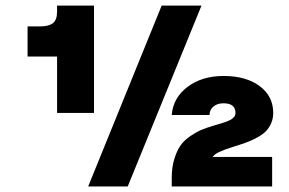

<svg xmlns="http://www.w3.org/2000/svg" viewBox="-20 -670 1038 690"><path d="M185.1 -649.9H317.9V-264.2H185.1V-466.8H79.1V-575.2H125Q155.8 -575.2 170.4 -586.9Q185.1 -598.6 185.1 -627.9ZM561 -649.9H704.1L439 0H296.9ZM744.1 -106H958V0H597.2V-30.8Q597.2 -69.3 606.7 -99.6Q616.2 -129.9 629.6 -148.4Q643.1 -167 665 -181.6Q687 -196.3 703.9 -203.4Q720.7 -210.4 745.1 -217.8Q750 -219.2 759.3 -221.9Q768.6 -224.6 773.2 -226.1Q777.8 -227.5 785.4 -230Q793 -232.4 797.1 -234.1Q801.3 -235.8 806.6 -238.5Q812 -241.2 814.9 -243.7Q817.9 -246.1 820.8 -249.3Q823.7 -252.4 825 -256.1Q826.2 -259.8 826.2 -264.2Q826.2 -298.8 783.2 -298.8Q761.2 -298.8 747.3 -287.4Q733.4 -275.9 732.9 -256.8H597.2Q602.1 -318.8 654.1 -357.9Q706.1 -397 783.2 -397Q864.3 -397 913.1 -360.6Q961.9 -324.2 961.9 -264.2Q961.9 -244.1 954.6 -227.5Q947.3 -210.9 936.8 -199.7Q926.3 -188.5 908.9 -178.5Q891.6 -168.5 877 -162.6Q862.3 -156.7 841.8 -149.9Q836.9 -148.4 817.6 -142.3Q798.3 -136.2 792.2 -133.8Q786.1 -131.3 773.7 -126.2Q761.2 -121.1 754.9 -116.5Q748.5 -111.8 744.1 -106Z"/></svg>

Font: Overused Grotesk ExtraBold
Style: Regular
Weight: 800
Version: Version 0.002